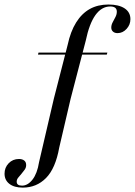

<svg xmlns="http://www.w3.org/2000/svg" viewBox="-164 -651 608 866"><path d="M7.3 -404.8 9.7 -413.7H320.2L317.7 -404.8ZM79 -206.5 141.1 -448.4Q154 -508.9 179.4 -549.6Q204.8 -590.3 241.1 -610.5Q277.4 -630.6 325 -630.6Q371.8 -630.6 398 -613.3Q424.2 -596 424.2 -564.5Q424.2 -539.5 406.9 -520.6Q389.5 -501.6 366.1 -501.6Q353.2 -501.6 345.6 -508.5Q337.9 -515.3 337.9 -526.6Q337.9 -538.7 344.4 -550.8Q350.8 -562.9 356.9 -574.6Q362.9 -586.3 362.9 -598.4Q362.9 -621.8 333.1 -621.8Q294.4 -621.8 266.5 -583.1Q238.7 -544.4 222.6 -466.9L154.8 -206.5ZM103.2 14.5Q86.3 108.9 43.5 152Q0.8 195.2 -61.3 195.2Q-100 195.2 -121.8 178.2Q-143.5 161.3 -143.5 132.3Q-143.5 104.8 -125 85.5Q-106.5 66.1 -78.2 66.1Q-63.7 66.1 -54.8 73Q-46 79.8 -46 93.5Q-46 104.8 -52.8 114.5Q-59.7 124.2 -67.7 133.5Q-75.8 142.7 -82.3 150.8Q-88.7 158.9 -88.7 168.5Q-88.7 186.3 -64.5 186.3Q-38.7 186.3 -17.3 158.9Q4 131.5 12.1 80.6L79 -206.5H154.8Z"/></svg>

Font: Playfair 144pt SemiCondensed
Style: Italic
Weight: 400
Width: 4
Italic angle: -15.6°
Designer: Claus Eggers Sørensen
Foundry: Claus Eggers Sørensen
Version: Version 2.203